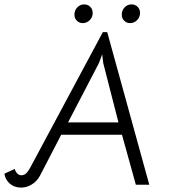

<svg xmlns="http://www.w3.org/2000/svg" viewBox="-37 -839 805 872"><path d="M-17 -50 30 -72Q33 -60 41 -51.5Q49 -43 60 -43Q72 -43 81.5 -51.5Q91 -60 101 -79L430 -693H450L641 0H580L517 -227H241L144 -40Q130 -15 107 -1Q84 13 59 13Q28 13 7.5 -5Q-13 -23 -17 -50ZM501 -283 432 -552 427 -592 412 -552 272 -283ZM301 -772Q301 -792 314 -805.5Q327 -819 345 -819Q362 -819 373 -808Q384 -797 384 -780Q384 -761 370.5 -747.5Q357 -734 339 -734Q323 -734 312 -745Q301 -756 301 -772ZM516 -772Q516 -792 529 -805.5Q542 -819 560 -819Q577 -819 588 -808Q599 -797 599 -780Q599 -761 585.5 -747.5Q572 -734 554 -734Q538 -734 527 -745Q516 -756 516 -772Z"/></svg>

Font: Bellota
Style: Italic
Weight: 400
Italic angle: -7.5°
Designer: Kemie Guaida
Foundry: Kemie Guaida
Version: Version 4.001